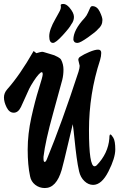

<svg xmlns="http://www.w3.org/2000/svg" viewBox="-20 -952 603 971"><path d="M486 -648Q430 -477 430 -294Q430 -111 458 -111Q464 -111 469 -116Q527 -176 533 -252Q533 -272 538 -272Q543 -272 553 -255.5Q563 -239 563 -196Q563 -153 528.5 -85Q494 -17 451 -17Q427 -17 407 -36Q387 -55 380 -85.5Q373 -116 367.5 -156.5Q362 -197 357 -247Q352 -297 348 -324Q341 -297 322 -215Q303 -133 292 -93Q265 -1 207 -1Q179 -1 158 -17.5Q137 -34 132 -61Q120 -117 120 -195.5Q120 -274 138.5 -358Q157 -442 176.5 -503.5Q196 -565 196 -576Q196 -587 191 -587Q186 -587 175 -575Q164 -563 149.5 -540.5Q135 -518 127.5 -502.5Q120 -487 106 -455Q92 -423 86 -411Q72 -382 49.5 -382Q27 -382 13.5 -409Q0 -436 0 -459Q0 -482 17 -501Q81 -573 150 -694L164 -683Q187 -690 192.5 -690Q198 -690 205 -687.5Q212 -685 230 -680Q248 -675 254.5 -672.5Q261 -670 273 -663.5Q285 -657 289 -650Q301 -627 301 -600Q301 -573 295 -548.5Q289 -524 249 -380.5Q209 -237 200 -159V-150Q200 -133 206 -133Q212 -133 218 -149Q292 -329 377 -589Q383 -609 383 -619L376 -649Q376 -660 387 -666Q403 -677 431.5 -689Q460 -701 476 -701Q492 -701 492 -684.5Q492 -668 486 -648ZM288 -917 287 -926Q287 -932 301 -932Q315 -932 331 -914Q354 -887 354 -866.5Q354 -846 340 -828Q333 -813 297.5 -774Q262 -735 248 -735Q229 -735 229 -768.5Q229 -802 260 -856Q264 -863 269.5 -873Q275 -883 277.5 -887.5Q280 -892 283 -898Q288 -908 288 -917ZM408 -861Q418 -872 425 -888Q432 -904 436 -912.5Q440 -921 447 -921Q471 -921 484.5 -893Q498 -865 498 -851Q498 -823 476 -805Q466 -792 425.5 -763.5Q385 -735 372.5 -735Q360 -735 355.5 -741Q351 -747 351 -752Q351 -800 408 -861Z"/></svg>

Font: Devonshire
Style: Regular
Weight: 400
Designer: Astigmatic (AOETI)
Foundry: Astigmatic (AOETI)
Version: Version 1.001